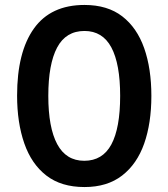

<svg xmlns="http://www.w3.org/2000/svg" viewBox="-20 -745 680 775"><path d="M591 -358Q591 -248 562 -165.5Q533 -83 473 -36.5Q413 10 321 10Q227 10 167 -36.5Q107 -83 78 -166.5Q49 -250 49 -359Q49 -535 117 -630Q185 -725 321 -725Q414 -725 473.5 -679Q533 -633 562 -550.5Q591 -468 591 -358ZM175 -358Q175 -230 211 -163Q247 -96 320 -96Q394 -96 429.5 -162Q465 -228 465 -358Q465 -487 429.5 -553.5Q394 -620 321 -620Q246 -620 210.5 -553Q175 -486 175 -358Z"/></svg>

Font: Noto Sans Thai Looped Condensed SemiBold
Style: Regular
Weight: 600
Width: 3
Designer: Sasikarn Vongin, Ben Mitchell
Foundry: The Fontpad Ltd
Version: Version 1.001; ttfautohint (v1.8.4.7-5d5b)